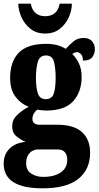

<svg xmlns="http://www.w3.org/2000/svg" viewBox="-32 -788 535 1042"><path d="M199 234Q-12 234 -12 100Q-12 50 20 18.5Q52 -13 107 -18Q81 -29 57.5 -48Q34 -67 34 -103Q34 -137 59 -162Q84 -187 124 -209Q82 -224 52.5 -262.5Q23 -301 23 -365Q23 -454 70 -502Q117 -550 218 -550Q252 -550 276.5 -543.5Q301 -537 325 -523Q346 -546 367.5 -564Q389 -582 423 -582Q452 -582 467.5 -564Q483 -546 483 -522Q483 -497 469 -478Q455 -459 418 -459Q418 -484 407 -494.5Q396 -505 388 -505Q378 -505 371.5 -501.5Q365 -498 360 -495Q381 -475 396 -444.5Q411 -414 411 -370Q411 -289 365 -238.5Q319 -188 218 -188Q209 -188 193.5 -189.5Q178 -191 170 -193Q162 -188 153 -174Q144 -160 144 -143Q144 -126 155 -118.5Q166 -111 180 -111H280Q369 -111 413 -71Q457 -31 457 41Q457 131 393.5 182.5Q330 234 199 234ZM216 -250Q251 -250 260.5 -282Q270 -314 270 -365Q270 -418 261 -452.5Q252 -487 217 -487Q183 -487 173 -451.5Q163 -416 163 -364Q163 -315 173 -282.5Q183 -250 216 -250ZM202 172Q263 172 298 147.5Q333 123 333 80Q333 54 320.5 38.5Q308 23 279 23H172Q160 23 145.5 30Q131 37 120.5 53.5Q110 70 110 99Q110 136 137.5 154Q165 172 202 172ZM213 -606Q166 -606 134 -631Q102 -656 85 -693.5Q68 -731 67 -768H135Q142 -732 162.5 -716Q183 -700 213 -700Q244 -700 264.5 -716Q285 -732 292 -768H358Q358 -731 341 -693.5Q324 -656 292 -631Q260 -606 213 -606Z"/></svg>

Font: Noto Serif Sinhala ExtraCondensed Black
Style: Regular
Weight: 900
Width: 2
Designer: Jelle Bosma - Monotype Design Team
Foundry: Monotype Imaging Inc.
Version: Version 2.007; ttfautohint (v1.8.4.7-5d5b)